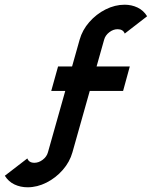

<svg xmlns="http://www.w3.org/2000/svg" viewBox="-56 -782 644 815"><path d="M61 13Q31 13 5.5 1Q-20 -11 -35.5 -36L60 -109.5Q67 -91 90 -91Q108.5 -91 125.5 -104Q142.5 -117 147.5 -135.5L221 -396H161.5L190.5 -500H250L282 -613.5Q293.5 -654.5 323 -688.2Q352.5 -722 392.2 -742Q432 -762 473 -762Q502.5 -762 527.8 -750Q553 -738 568.5 -713L473.5 -639.5Q466.5 -658 443 -658Q424.5 -658 407.8 -645Q391 -632 386 -613.5L354 -500H495L466.5 -396H325L251.5 -135.5Q240 -94.5 210.5 -60.8Q181 -27 141.5 -7Q102 13 61 13Z"/></svg>

Font: Urbanist SemiBold
Style: Italic
Weight: 600
Italic angle: -8°
Designer: Corey Hu
Foundry: Corey Hu
Version: Version 1.321; ttfautohint (v1.8.4.7-5d5b)